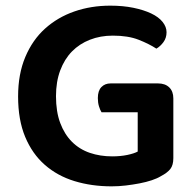

<svg xmlns="http://www.w3.org/2000/svg" viewBox="-20 -643 692 679"><path d="M593 -84Q593 -59 582.5 -45.5Q572 -32 549 -20Q536 -12 516.5 -5.5Q497 1 473.5 5.5Q450 10 425 13Q400 16 375 16Q304 16 243.5 -2.5Q183 -21 138.5 -60Q94 -99 69 -159Q44 -219 44 -302Q44 -381 69.5 -441.5Q95 -502 139.5 -542Q184 -582 243 -602.5Q302 -623 370 -623Q415 -623 451.5 -615.5Q488 -608 514.5 -595.5Q541 -583 555 -565.5Q569 -548 569 -529Q569 -509 558 -494Q547 -479 533 -471Q507 -488 470 -502.5Q433 -517 379 -517Q335 -517 298 -502.5Q261 -488 234.5 -461Q208 -434 193 -394Q178 -354 178 -303Q178 -248 193 -208Q208 -168 234.5 -141.5Q261 -115 297.5 -102.5Q334 -90 377 -90Q406 -90 430 -95Q454 -100 467 -107V-246H339Q334 -254 330 -267Q326 -280 326 -296Q326 -322 338.5 -335Q351 -348 371 -348H539Q564 -348 578.5 -334Q593 -320 593 -295Z"/></svg>

Font: Baloo Bhaina 2 SemiBold
Style: Regular
Weight: 600
Designer: Yesha Goshar, Manish Minz, Shuchita Grover and Ek Type
Foundry: Ek Type
Version: Version 1.640;hotconv 1.0.111;makeotfexe 2.5.65597; ttfautoh